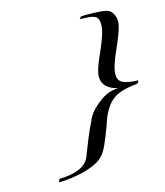

<svg xmlns="http://www.w3.org/2000/svg" viewBox="-95 -591 646 753"><g transform="rotate(-15 227.5 -214.5)"><path d="M51 89 58 76Q102 76 136 62.5Q170 49 181 21Q194 -11 206.5 -43.5Q219 -76 235 -107Q243 -129 258.5 -146.5Q274 -164 292 -177Q330 -208 375 -208Q347 -211 326 -230Q310 -246 310 -269Q310 -272 310 -275.5Q310 -279 311 -282Q313 -296 321 -317.5Q329 -339 342 -367Q367 -424 371 -452Q372 -457 372 -460.5Q372 -464 372 -468Q372 -494 356 -501Q344 -506 327.5 -506.5Q311 -507 296 -508L303 -517Q309 -518 317 -518Q325 -518 335 -518Q358 -518 382 -516Q406 -514 415 -509Q426 -503 432.5 -490Q439 -477 439 -463Q439 -459 439 -455.5Q439 -452 438 -448Q435 -432 425.5 -407.5Q416 -383 404 -356.5Q392 -330 383.5 -305Q375 -280 375 -261Q375 -236 395.5 -227Q416 -218 455 -217Q455 -214 453.5 -210.5Q452 -207 447 -205Q383 -199 353 -179Q312 -152 290 -78Q274 -35 261.5 -7Q249 21 236 34Q222 51 190.5 63.5Q159 76 121.5 82.5Q84 89 51 89Z"/></g></svg>

Font: Corinthia
Style: Bold
Weight: 700
Designer: Robert E. Leuschke
Foundry: Robert E. Leuschke
Version: Version 1.013; ttfautohint (v1.8.3)